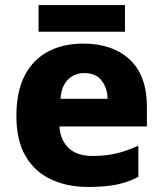

<svg xmlns="http://www.w3.org/2000/svg" viewBox="-20 -732 647 762"><path d="M310 -559Q427 -559 495 -495.5Q563 -432 563 -309V-230H216Q219 -177 252 -145Q285 -113 348 -113Q399 -113 441.5 -123Q484 -133 529 -154V-30Q489 -9 443 0.5Q397 10 329 10Q247 10 182.5 -20Q118 -50 81.5 -112.5Q45 -175 45 -271Q45 -368 78 -432Q111 -496 171 -527.5Q231 -559 310 -559ZM315 -442Q276 -442 250 -416.5Q224 -391 220 -340H407Q406 -383 383 -412.5Q360 -442 315 -442ZM476 -712V-606H133V-712Z"/></svg>

Font: Noto Sans Thai Looped ExtraBold
Style: Regular
Weight: 800
Designer: Sasikarn Vongin, Ben Mitchell
Foundry: The Fontpad Ltd
Version: Version 1.001; ttfautohint (v1.8.4.7-5d5b)